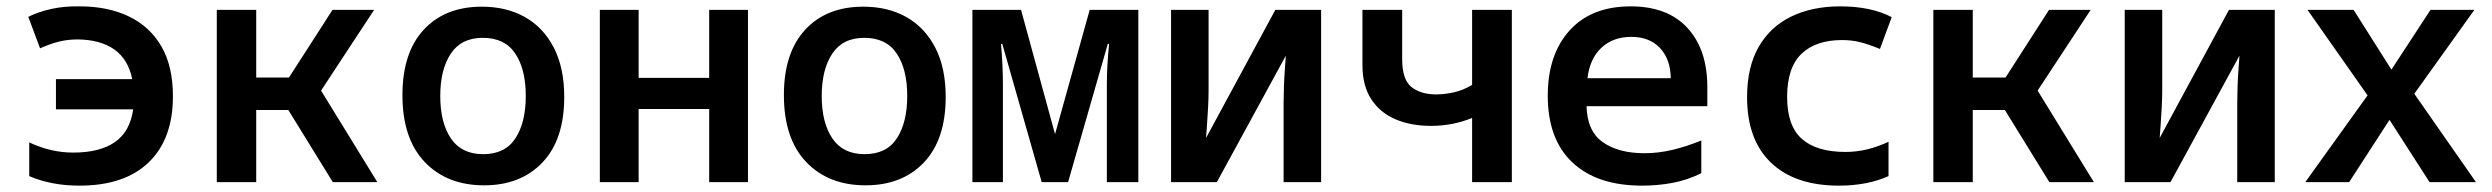

<svg xmlns="http://www.w3.org/2000/svg" viewBox="-20 -573 7840 604"><path d="M230 11Q184 11 144 3Q104 -5 72 -19V-125Q140 -93 210 -93Q294 -93 341.5 -126Q389 -159 399 -229H156V-324H396Q383 -387 339.5 -417.5Q296 -448 225 -449Q194 -449 167 -442.5Q140 -436 106 -421L69 -520Q101 -536 142 -545Q183 -554 231 -553Q319 -553 385 -521.5Q451 -490 487.5 -427.5Q524 -365 524 -270Q524 -136 448 -62.5Q372 11 230 11Z M662 0V-542H786V-329H889L1026 -542H1157L990 -288L1167 0H1027L887 -227H786V0Z M1503 10Q1386 10 1316 -63.5Q1246 -137 1246 -274Q1246 -407 1313 -479.5Q1380 -552 1496 -552Q1573 -552 1631 -519.5Q1689 -487 1722 -423.5Q1755 -360 1755 -268Q1755 -134 1686.5 -62Q1618 10 1503 10ZM1500 -88Q1569 -88 1601.5 -138Q1634 -188 1634 -271Q1634 -355 1601 -404.5Q1568 -454 1499 -454Q1431 -454 1398 -404Q1365 -354 1365 -271Q1365 -187 1398.5 -137.5Q1432 -88 1500 -88Z M1867 0V-542H1989V-328H2211V-542H2333V0H2211V-230H1989V0Z M2703 10Q2586 10 2516 -63.5Q2446 -137 2446 -274Q2446 -407 2513 -479.5Q2580 -552 2696 -552Q2773 -552 2831 -519.5Q2889 -487 2922 -423.5Q2955 -360 2955 -268Q2955 -134 2886.5 -62Q2818 10 2703 10ZM2700 -88Q2769 -88 2801.5 -138Q2834 -188 2834 -271Q2834 -355 2801 -404.5Q2768 -454 2699 -454Q2631 -454 2598 -404Q2565 -354 2565 -271Q2565 -187 2598.5 -137.5Q2632 -88 2700 -88Z M3039 0V-542H3192L3299 -151L3408 -542H3561V0H3462V-309Q3462 -364 3469 -435H3465L3340 0H3257L3133 -435H3129Q3132 -402 3133.5 -369Q3135 -336 3135 -308V0Z M3664 0V-542H3782V-286Q3782 -266 3780.5 -236.5Q3779 -207 3777 -179.5Q3775 -152 3774 -139L3992 -542H4136V0H4018V-249Q4018 -271 4019 -300Q4020 -329 4022 -356Q4024 -383 4025 -398L3808 0Z M4611 0V-202Q4550 -177 4482 -177Q4419 -177 4370.5 -197.5Q4322 -218 4294 -260.5Q4266 -303 4266 -369V-542H4391V-387Q4391 -322 4420.5 -299Q4450 -276 4498 -276Q4524 -276 4553.5 -282.5Q4583 -289 4611 -306V-542H4736V0Z M5146 11Q5004 11 4926.5 -62Q4849 -135 4849 -272Q4849 -401 4917.5 -477Q4986 -553 5110 -553Q5226 -553 5288.5 -485Q5351 -417 5351 -299V-239H4971Q4973 -160 5022.5 -125.5Q5072 -91 5153 -91Q5197 -91 5241 -101.5Q5285 -112 5332 -131V-28Q5287 -6 5240.5 2.5Q5194 11 5146 11ZM4974 -327H5236Q5235 -387 5202 -422Q5169 -457 5112 -457Q5054 -457 5017.5 -422.5Q4981 -388 4974 -327Z M5765 11Q5627 11 5551.5 -61Q5476 -133 5476 -267Q5476 -362 5512.5 -425.5Q5549 -489 5615 -521Q5681 -553 5769 -553Q5817 -553 5858 -544.5Q5899 -536 5931 -519L5894 -419Q5860 -433 5833 -440Q5806 -447 5775 -447Q5692 -447 5647 -403.5Q5602 -360 5602 -268Q5602 -177 5648.5 -136Q5695 -95 5786 -95Q5853 -95 5921 -127V-19Q5854 11 5765 11Z M6062 0V-542H6186V-329H6289L6426 -542H6557L6390 -288L6567 0H6427L6287 -227H6186V0Z M6664 0V-542H6782V-286Q6782 -266 6780.5 -236.5Q6779 -207 6777 -179.5Q6775 -152 6774 -139L6992 -542H7136V0H7018V-249Q7018 -271 7019 -300Q7020 -329 7022 -356Q7024 -383 7025 -398L6808 0Z M7232 0 7428 -273 7239 -542H7384L7503 -354L7626 -542H7764L7575 -278L7769 0H7623L7497 -196L7370 0Z"/></svg>

Font: Noto Sans Mono SemiBold
Style: Regular
Weight: 600
Designer: Monotype Design Team
Foundry: Monotype Imaging Inc.
Version: Version 2.014; ttfautohint (v1.8.4.7-5d5b)